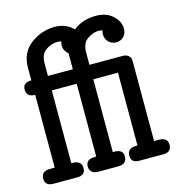

<svg xmlns="http://www.w3.org/2000/svg" viewBox="-99 -699 723 782"><g transform="rotate(-15 262.5 -308.0)"><path d="M33 -62H53V-369Q17 -369 17 -401Q17 -430 52 -430H53V-483Q53 -547 99 -581.5Q145 -616 201 -616Q247 -616 278 -585H279Q318 -616 375 -616Q419 -616 445.5 -591Q472 -566 472 -536Q472 -515 459 -502.5Q446 -490 428 -490Q409 -490 396 -503Q383 -516 383 -535Q383 -543 386 -552Q374 -554 370 -554Q346 -554 322 -537.5Q298 -521 298 -481V-430H437Q454 -430 462 -422.5Q470 -415 471 -408.5Q472 -402 472 -390V-62H492Q529 -62 529 -31Q529 0 494 0H393Q359 0 359 -30Q359 -62 397 -62H402V-369H298V-62H304Q341 -62 341 -33Q341 0 305 0H219Q202 0 193 -9Q184 -18 184 -30Q184 -55 206 -60Q213 -62 228 -62V-369H123V-62H128Q166 -62 166 -30Q166 0 132 0H31Q-4 0 -4 -31Q-4 -62 33 -62ZM123 -430H228V-497Q209 -514 209 -533Q209 -542 212 -552Q202 -554 195 -554Q170 -554 146.5 -537.5Q123 -521 123 -482Z"/></g></svg>

Font: CMU Typewriter Text
Style: Regular
Weight: 500
Monospace: yes
Version: Version 0.7.0